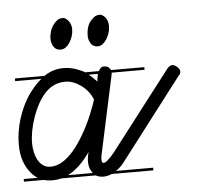

<svg xmlns="http://www.w3.org/2000/svg" viewBox="-44 -473 518 504"><g transform="rotate(-5 214.5 -221.0)"><path d="M341 -14H231Q220 -9 209 -9Q198 -9 189 -14H98Q87 -11 75 -11Q63 -11 52 -14H0V-21H37Q27 -27 19 -37Q8 -50 1.5 -68.5Q-5 -87 -5 -112Q-5 -146 5.5 -179.5Q16 -213 34 -240Q50 -263 69 -279H0V-286H78Q101 -302 129 -302Q152 -302 173 -292Q179 -290 185 -286H221Q223 -289 225 -292Q229 -297 235 -297Q245 -297 249 -292Q252 -289 253 -286H341V-279H254V-275L209 -66Q207 -58 208 -51Q208 -46 212 -45Q216 -44 224 -51Q232 -58 241 -69L401 -277Q408 -285 414 -285Q420 -285 427 -279Q434 -273 434 -266Q434 -260 429 -256L269 -47Q257 -30 243 -21H341ZM192 -185Q196 -195 198 -200.5Q200 -206 202 -213Q192 -237 171.5 -251.5Q151 -266 131 -266Q101 -266 79.5 -244.5Q58 -223 43 -181Q30 -144 30 -112Q30 -100 33 -87.5Q36 -75 41.5 -66Q47 -57 55 -52Q63 -47 73 -47Q92 -47 109.5 -59.5Q127 -72 142 -92Q157 -112 170 -136.5Q183 -161 192 -185ZM142 -433Q151 -429 156 -420.5Q161 -412 161 -402Q161 -392 158 -383Q155 -374 150.5 -367Q146 -360 140 -355.5Q134 -351 126 -351Q114 -351 108 -360.5Q102 -370 102 -381Q102 -390 104.5 -399Q107 -408 111.5 -415Q116 -422 122.5 -427.5Q129 -433 137 -433ZM239 -433Q249 -429 253.5 -420.5Q258 -412 258 -402Q258 -392 255 -383Q252 -374 247.5 -367Q243 -360 237 -355.5Q231 -351 224 -351Q212 -351 206 -360.5Q200 -370 200 -381Q200 -390 202 -399Q204 -408 208.5 -415Q213 -422 220 -427.5Q227 -433 234 -433ZM172 -51Q172 -64 176 -77Q148 -37 117 -21H182Q172 -33 172 -51ZM215 -259Q215 -262 216 -268Q217 -273 218 -279H194Q205 -270 215 -259Z"/></g></svg>

Font: Gruenewald VA 3. Klasse
Style: Regular
Weight: 400
Designer: Peter Wiegel
Foundry: Peter Wiegel, nach dem Schriftentwurf von Dr. H. Gr¸newald
Version: Version 0.007